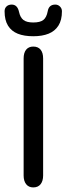

<svg xmlns="http://www.w3.org/2000/svg" viewBox="-20 -808 290 837"><path d="M83 -43Q83 -19 94 -5Q105 9 125 9Q146 9 157 -5Q168 -19 168 -43V-553Q168 -578 157 -591.5Q146 -605 125 -605Q105 -605 94 -591.5Q83 -578 83 -553ZM188 -759Q183 -732 169 -721Q155 -710 125 -710Q96 -710 82 -721Q68 -732 63 -756Q56 -788 31 -788Q17 -788 8.5 -780Q0 -772 0 -759Q0 -720 15 -696Q30 -672 57.5 -661Q85 -650 125 -650Q164 -650 191.5 -661Q219 -672 234.5 -696Q250 -720 250 -759Q250 -771 241.5 -779.5Q233 -788 221 -788Q193 -788 188 -759Z"/></svg>

Font: Beiruti Medium
Style: Regular
Weight: 500
Designer: Arlette Boutros
Foundry: Boutros
Version: Version 1.41